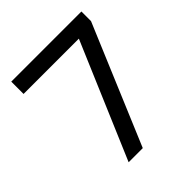

<svg xmlns="http://www.w3.org/2000/svg" viewBox="-191 -830 960 960"><g transform="rotate(-45 288.5 -350.0)"><path d="M536 -700H40V-613H431L170 0H270L536 -632Z"/></g></svg>

Font: Rookery
Style: Regular
Weight: 400
Designer: Ryan Kimball / Julieta Ulanovsky
Foundry: Motorola Mobility LLC.
Version: Version 1.0